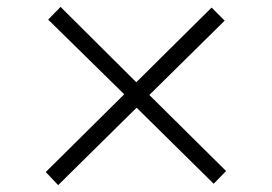

<svg xmlns="http://www.w3.org/2000/svg" viewBox="-20 -637 790 558"><path d="M637 -140 601 -103 377 -324 149 -99 113 -137 341 -363 120 -580 156 -617 376 -398 595 -615 633 -577 414 -361Z"/></svg>

Font: Kaisei Decol Medium
Style: Regular
Weight: 500
Designer: Font-Kai, 金井和夫
Foundry: KAZUO KANAI
Version: Version 5.003